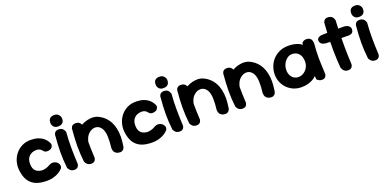

<svg xmlns="http://www.w3.org/2000/svg" viewBox="-9 -1430 4427 2199"><g transform="rotate(-20 2204.5 -330.5)"><path d="M274 9Q192 5 142 -25.5Q92 -56 68 -107.5Q44 -159 39 -224Q35 -276 50.5 -325Q66 -374 98.5 -412.5Q131 -451 178 -473.5Q225 -496 285 -495Q336 -494 372 -481.5Q408 -469 431 -450Q454 -431 466.5 -412.5Q479 -394 484 -381.5Q489 -369 489 -369Q489 -369 488.5 -361Q488 -353 483 -341Q478 -329 464 -319Q452 -312 435.5 -309Q419 -306 404 -309Q389 -312 382 -320Q380 -320 375 -327Q370 -334 360.5 -343Q351 -352 335.5 -358.5Q320 -365 299 -364Q271 -363 249.5 -354Q228 -345 212.5 -329Q197 -313 189 -290Q181 -267 182 -239Q182 -200 195 -175Q208 -150 230.5 -138Q253 -126 281 -123Q303 -122 323 -126.5Q343 -131 360 -138.5Q377 -146 387.5 -152.5Q398 -159 401 -159Q422 -166 439.5 -163Q457 -160 470.5 -152Q484 -144 492 -132Q504 -116 504.5 -102.5Q505 -89 502 -81Q499 -73 499 -73Q499 -73 486.5 -59.5Q474 -46 447.5 -29Q421 -12 378.5 0Q336 12 274 9Z M633 -1Q613 -2 600.5 -9.5Q588 -17 580 -27Q572 -37 568.5 -44.5Q565 -52 565 -52Q559 -106 556.5 -153Q554 -200 554 -246Q554 -292 557 -342Q560 -392 565 -453Q565 -453 566.5 -460Q568 -467 574 -476.5Q580 -486 593 -493Q606 -500 628 -499Q651 -498 664.5 -488.5Q678 -479 685 -467Q692 -455 694 -446Q696 -437 696 -437Q692 -388 690.5 -343Q689 -298 689 -253Q689 -208 690.5 -158.5Q692 -109 695 -51Q695 -51 693.5 -43Q692 -35 686.5 -25Q681 -15 668.5 -7.5Q656 0 633 -1ZM633 -532Q599 -531 580 -551.5Q561 -572 561 -600Q561 -638 580 -654.5Q599 -671 632 -671Q666 -671 685.5 -649.5Q705 -628 705 -600Q705 -582 698.5 -566.5Q692 -551 676.5 -541.5Q661 -532 633 -532Z M1173 -14Q1150 -21 1138.5 -33.5Q1127 -46 1123 -60Q1119 -74 1119 -84Q1119 -94 1119 -94Q1128 -165 1126 -226.5Q1124 -288 1104 -324Q1086 -355 1061 -367Q1036 -379 1008 -374.5Q980 -370 954 -350Q926 -328 912 -298Q898 -268 893 -236Q888 -204 887 -177Q887 -149 887 -129.5Q887 -110 887.5 -96Q888 -82 888 -69Q888 -69 888 -63Q888 -57 884.5 -49Q881 -41 871.5 -34.5Q862 -28 843 -26Q827 -25 814 -34Q801 -43 794 -51.5Q787 -60 787 -60Q777 -76 775.5 -91Q774 -106 775.5 -126.5Q777 -147 773 -178Q769 -216 769 -244.5Q769 -273 773 -296.5Q777 -320 786 -341.5Q795 -363 811 -386Q832 -413 863 -436Q894 -459 931 -474Q968 -489 1008 -492.5Q1048 -496 1085 -485Q1109 -476 1134 -460.5Q1159 -445 1182.5 -421Q1206 -397 1225 -362.5Q1244 -328 1255 -280Q1266 -229 1265.5 -178.5Q1265 -128 1255 -63Q1255 -63 1252.5 -53Q1250 -43 1242 -31.5Q1234 -20 1218 -14Q1202 -8 1173 -14ZM839 -1Q819 -2 806.5 -9.5Q794 -17 786 -27Q778 -37 774.5 -44.5Q771 -52 771 -52Q765 -106 762.5 -153Q760 -200 760 -246Q760 -292 763 -342Q766 -392 771 -453Q771 -453 772.5 -460Q774 -467 780 -476.5Q786 -486 799 -493Q812 -500 834 -499Q857 -498 870.5 -488.5Q884 -479 891 -467Q898 -455 900 -446Q902 -437 902 -437Q898 -388 896.5 -343Q895 -298 895 -253Q895 -208 896.5 -158.5Q898 -109 901 -51Q901 -51 899.5 -43Q898 -35 892.5 -25Q887 -15 874.5 -7.5Q862 0 839 -1Z M1557 9Q1475 5 1425 -25.5Q1375 -56 1351 -107.5Q1327 -159 1322 -224Q1318 -276 1333.5 -325Q1349 -374 1381.5 -412.5Q1414 -451 1461 -473.5Q1508 -496 1568 -495Q1619 -494 1655 -481.5Q1691 -469 1714 -450Q1737 -431 1749.5 -412.5Q1762 -394 1767 -381.5Q1772 -369 1772 -369Q1772 -369 1771.5 -361Q1771 -353 1766 -341Q1761 -329 1747 -319Q1735 -312 1718.5 -309Q1702 -306 1687 -309Q1672 -312 1665 -320Q1663 -320 1658 -327Q1653 -334 1643.5 -343Q1634 -352 1618.5 -358.5Q1603 -365 1582 -364Q1554 -363 1532.5 -354Q1511 -345 1495.5 -329Q1480 -313 1472 -290Q1464 -267 1465 -239Q1465 -200 1478 -175Q1491 -150 1513.5 -138Q1536 -126 1564 -123Q1586 -122 1606 -126.5Q1626 -131 1643 -138.5Q1660 -146 1670.5 -152.5Q1681 -159 1684 -159Q1705 -166 1722.5 -163Q1740 -160 1753.5 -152Q1767 -144 1775 -132Q1787 -116 1787.5 -102.5Q1788 -89 1785 -81Q1782 -73 1782 -73Q1782 -73 1769.5 -59.5Q1757 -46 1730.5 -29Q1704 -12 1661.5 0Q1619 12 1557 9Z M1916 -1Q1896 -2 1883.5 -9.5Q1871 -17 1863 -27Q1855 -37 1851.5 -44.5Q1848 -52 1848 -52Q1842 -106 1839.5 -153Q1837 -200 1837 -246Q1837 -292 1840 -342Q1843 -392 1848 -453Q1848 -453 1849.5 -460Q1851 -467 1857 -476.5Q1863 -486 1876 -493Q1889 -500 1911 -499Q1934 -498 1947.5 -488.5Q1961 -479 1968 -467Q1975 -455 1977 -446Q1979 -437 1979 -437Q1975 -388 1973.5 -343Q1972 -298 1972 -253Q1972 -208 1973.5 -158.5Q1975 -109 1978 -51Q1978 -51 1976.5 -43Q1975 -35 1969.5 -25Q1964 -15 1951.5 -7.5Q1939 0 1916 -1ZM1916 -532Q1882 -531 1863 -551.5Q1844 -572 1844 -600Q1844 -638 1863 -654.5Q1882 -671 1915 -671Q1949 -671 1968.5 -649.5Q1988 -628 1988 -600Q1988 -582 1981.5 -566.5Q1975 -551 1959.5 -541.5Q1944 -532 1916 -532Z M2456 -14Q2433 -21 2421.5 -33.5Q2410 -46 2406 -60Q2402 -74 2402 -84Q2402 -94 2402 -94Q2411 -165 2409 -226.5Q2407 -288 2387 -324Q2369 -355 2344 -367Q2319 -379 2291 -374.5Q2263 -370 2237 -350Q2209 -328 2195 -298Q2181 -268 2176 -236Q2171 -204 2170 -177Q2170 -149 2170 -129.5Q2170 -110 2170.5 -96Q2171 -82 2171 -69Q2171 -69 2171 -63Q2171 -57 2167.5 -49Q2164 -41 2154.5 -34.5Q2145 -28 2126 -26Q2110 -25 2097 -34Q2084 -43 2077 -51.5Q2070 -60 2070 -60Q2060 -76 2058.5 -91Q2057 -106 2058.5 -126.5Q2060 -147 2056 -178Q2052 -216 2052 -244.5Q2052 -273 2056 -296.5Q2060 -320 2069 -341.5Q2078 -363 2094 -386Q2115 -413 2146 -436Q2177 -459 2214 -474Q2251 -489 2291 -492.5Q2331 -496 2368 -485Q2392 -476 2417 -460.5Q2442 -445 2465.5 -421Q2489 -397 2508 -362.5Q2527 -328 2538 -280Q2549 -229 2548.5 -178.5Q2548 -128 2538 -63Q2538 -63 2535.5 -53Q2533 -43 2525 -31.5Q2517 -20 2501 -14Q2485 -8 2456 -14ZM2122 -1Q2102 -2 2089.5 -9.5Q2077 -17 2069 -27Q2061 -37 2057.5 -44.5Q2054 -52 2054 -52Q2048 -106 2045.5 -153Q2043 -200 2043 -246Q2043 -292 2046 -342Q2049 -392 2054 -453Q2054 -453 2055.5 -460Q2057 -467 2063 -476.5Q2069 -486 2082 -493Q2095 -500 2117 -499Q2140 -498 2153.5 -488.5Q2167 -479 2174 -467Q2181 -455 2183 -446Q2185 -437 2185 -437Q2181 -388 2179.5 -343Q2178 -298 2178 -253Q2178 -208 2179.5 -158.5Q2181 -109 2184 -51Q2184 -51 2182.5 -43Q2181 -35 2175.5 -25Q2170 -15 2157.5 -7.5Q2145 0 2122 -1Z M3017 -14Q2994 -21 2982.5 -33.5Q2971 -46 2967 -60Q2963 -74 2963 -84Q2963 -94 2963 -94Q2972 -165 2970 -226.5Q2968 -288 2948 -324Q2930 -355 2905 -367Q2880 -379 2852 -374.5Q2824 -370 2798 -350Q2770 -328 2756 -298Q2742 -268 2737 -236Q2732 -204 2731 -177Q2731 -149 2731 -129.5Q2731 -110 2731.5 -96Q2732 -82 2732 -69Q2732 -69 2732 -63Q2732 -57 2728.5 -49Q2725 -41 2715.5 -34.5Q2706 -28 2687 -26Q2671 -25 2658 -34Q2645 -43 2638 -51.5Q2631 -60 2631 -60Q2621 -76 2619.5 -91Q2618 -106 2619.5 -126.5Q2621 -147 2617 -178Q2613 -216 2613 -244.5Q2613 -273 2617 -296.5Q2621 -320 2630 -341.5Q2639 -363 2655 -386Q2676 -413 2707 -436Q2738 -459 2775 -474Q2812 -489 2852 -492.5Q2892 -496 2929 -485Q2953 -476 2978 -460.5Q3003 -445 3026.5 -421Q3050 -397 3069 -362.5Q3088 -328 3099 -280Q3110 -229 3109.5 -178.5Q3109 -128 3099 -63Q3099 -63 3096.5 -53Q3094 -43 3086 -31.5Q3078 -20 3062 -14Q3046 -8 3017 -14ZM2683 -1Q2663 -2 2650.5 -9.5Q2638 -17 2630 -27Q2622 -37 2618.5 -44.5Q2615 -52 2615 -52Q2609 -106 2606.5 -153Q2604 -200 2604 -246Q2604 -292 2607 -342Q2610 -392 2615 -453Q2615 -453 2616.5 -460Q2618 -467 2624 -476.5Q2630 -486 2643 -493Q2656 -500 2678 -499Q2701 -498 2714.5 -488.5Q2728 -479 2735 -467Q2742 -455 2744 -446Q2746 -437 2746 -437Q2742 -388 2740.5 -343Q2739 -298 2739 -253Q2739 -208 2740.5 -158.5Q2742 -109 2745 -51Q2745 -51 2743.5 -43Q2742 -35 2736.5 -25Q2731 -15 2718.5 -7.5Q2706 0 2683 -1Z M3410 -1Q3357 0 3312.5 -18.5Q3268 -37 3234.5 -70.5Q3201 -104 3183 -148Q3165 -192 3165 -242Q3166 -298 3185.5 -345Q3205 -392 3239.5 -426.5Q3274 -461 3320 -480Q3366 -499 3418 -499Q3497 -500 3551 -473.5Q3605 -447 3633.5 -391.5Q3662 -336 3662 -250Q3662 -200 3646 -155.5Q3630 -111 3598.5 -76.5Q3567 -42 3520 -22Q3473 -2 3410 -1ZM3415 -122Q3440 -122 3463 -133Q3486 -144 3504 -163.5Q3522 -183 3532.5 -208Q3543 -233 3543 -260Q3543 -307 3528 -336.5Q3513 -366 3487.5 -380.5Q3462 -395 3428 -395Q3403 -395 3381 -382Q3359 -369 3342.5 -348Q3326 -327 3316.5 -300.5Q3307 -274 3307 -246Q3307 -210 3320 -182Q3333 -154 3357.5 -138Q3382 -122 3415 -122ZM3657 0Q3635 0 3621 -7.5Q3607 -15 3600.5 -22Q3594 -29 3594 -29Q3587 -102 3582.5 -173Q3578 -244 3579 -318.5Q3580 -393 3587 -473Q3587 -473 3593 -480Q3599 -487 3613 -494Q3627 -501 3651 -499Q3675 -497 3688 -485.5Q3701 -474 3705.5 -460Q3710 -446 3711 -436Q3712 -426 3712 -426Q3708 -375 3705.5 -333Q3703 -291 3703.5 -249.5Q3704 -208 3706 -161Q3708 -114 3711 -52Q3711 -52 3710 -44.5Q3709 -37 3704 -26.5Q3699 -16 3688 -8Q3677 0 3657 0Z M3974 0Q3952 0 3937.5 -8.5Q3923 -17 3915 -29Q3907 -41 3903.5 -50Q3900 -59 3900 -59Q3896 -102 3893.5 -155.5Q3891 -209 3890 -267.5Q3889 -326 3890.5 -385Q3892 -444 3895 -500.5Q3898 -557 3902 -606Q3902 -606 3904 -613Q3906 -620 3912.5 -629.5Q3919 -639 3932 -645.5Q3945 -652 3966 -650Q3990 -648 4003 -638Q4016 -628 4022.5 -616.5Q4029 -605 4031 -596Q4033 -587 4033 -587Q4031 -548 4029 -497Q4027 -446 4026 -389Q4025 -332 4025.5 -272.5Q4026 -213 4027.5 -156.5Q4029 -100 4032 -51Q4032 -51 4030.5 -43Q4029 -35 4023.5 -25Q4018 -15 4006.5 -7.5Q3995 0 3974 0ZM4114 -373Q4035 -373 3964.5 -375Q3894 -377 3838 -378Q3838 -378 3828.5 -379.5Q3819 -381 3805 -386Q3791 -391 3780.5 -402Q3770 -413 3768 -431Q3766 -448 3772.5 -457.5Q3779 -467 3788 -472Q3797 -477 3804.5 -479.5Q3812 -482 3812 -482Q3820 -483 3841.5 -484Q3863 -485 3894 -485.5Q3925 -486 3961 -486.5Q3997 -487 4033 -487.5Q4069 -488 4101 -488Q4101 -488 4108.5 -487Q4116 -486 4127 -483Q4138 -480 4149 -473Q4160 -466 4167.5 -454.5Q4175 -443 4174 -426Q4174 -405 4164.5 -393.5Q4155 -382 4143 -378Q4131 -374 4122.5 -373.5Q4114 -373 4114 -373Z M4300 -1Q4280 -2 4267.5 -9.5Q4255 -17 4247 -27Q4239 -37 4235.5 -44.5Q4232 -52 4232 -52Q4226 -106 4223.5 -153Q4221 -200 4221 -246Q4221 -292 4224 -342Q4227 -392 4232 -453Q4232 -453 4233.5 -460Q4235 -467 4241 -476.5Q4247 -486 4260 -493Q4273 -500 4295 -499Q4318 -498 4331.5 -488.5Q4345 -479 4352 -467Q4359 -455 4361 -446Q4363 -437 4363 -437Q4359 -388 4357.5 -343Q4356 -298 4356 -253Q4356 -208 4357.5 -158.5Q4359 -109 4362 -51Q4362 -51 4360.5 -43Q4359 -35 4353.5 -25Q4348 -15 4335.5 -7.5Q4323 0 4300 -1ZM4300 -532Q4266 -531 4247 -551.5Q4228 -572 4228 -600Q4228 -638 4247 -654.5Q4266 -671 4299 -671Q4333 -671 4352.5 -649.5Q4372 -628 4372 -600Q4372 -582 4365.5 -566.5Q4359 -551 4343.5 -541.5Q4328 -532 4300 -532Z"/></g></svg>

Font: Sour Gummy Black SemiBold
Style: Regular
Weight: 600
Version: Version 1.000